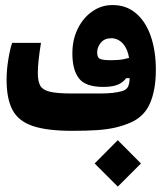

<svg xmlns="http://www.w3.org/2000/svg" viewBox="-20 -500 626 741"><path d="M258.3 4.9Q161.1 4.9 106 -13.9Q50.8 -32.7 28.1 -75.9Q5.4 -119.1 5.4 -192.4Q5.4 -230 12.2 -271.2Q19 -312.5 26.9 -334.5H138.2Q132.3 -298.8 129.2 -270Q126 -241.2 126 -218.3Q126 -187.5 134.8 -170.4Q143.6 -153.3 171.6 -146.2Q199.7 -139.2 258.3 -139.2Q314.5 -139.2 367.2 -139.2Q419.9 -139.2 451.2 -148.4Q468.3 -153.3 474.1 -165.5Q480 -177.7 480.2 -197Q480.5 -216.3 480.5 -241.2Q480.5 -281.2 470.2 -305.7Q460 -330.1 443.8 -341.3Q427.7 -352.5 409.7 -352.5Q383.3 -352.5 369.1 -335.2Q355 -317.9 355 -297.9Q355 -276.9 367.2 -272.2Q379.4 -267.6 409.2 -267.6Q438 -267.6 458 -271.7Q478 -275.9 502 -283.7L500.5 -199.2L466.8 -198.2Q456.1 -183.1 436 -173.8Q416 -164.6 378.4 -164.6Q310.1 -164.6 284.7 -197.5Q259.3 -230.5 259.3 -293.9Q259.3 -346.7 280 -388.9Q300.8 -431.2 335.9 -455.8Q371.1 -480.5 414.1 -480.5Q467.8 -480.5 505.1 -448.5Q542.5 -416.5 562 -360.1Q581.5 -303.7 581.5 -230Q581.5 -154.8 559.6 -102.8Q537.6 -50.8 485.8 -27.8Q457 -15.1 425.8 -7.8Q394.5 -0.5 354.5 2.2Q314.5 4.9 258.3 4.9ZM434.6 220.2 345.2 130.9 434.6 41 523.9 130.9Z"/></svg>

Font: Cascadia Mono
Style: Regular
Weight: 400
Monospace: yes
Designer: Aaron Bell
Foundry: Saja Typeworks
Version: Version 2404.023